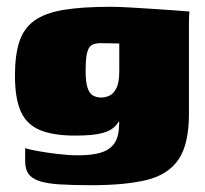

<svg xmlns="http://www.w3.org/2000/svg" viewBox="-20 -421 604 565"><path d="M249 124Q192 124 154.5 121.5Q117 119 95 111.5Q73 104 63.5 90Q54 76 54 53Q54 46 54 33Q54 20 54 15Q62 18 88.5 23Q115 28 148.5 32Q182 36 209 36Q266 36 293 21.5Q320 7 327 -23.5Q334 -54 328 -101L347 -98Q336 -70 322.5 -53.5Q309 -37 281.5 -29.5Q254 -22 201 -22Q136 -22 97 -38.5Q58 -55 41 -93.5Q24 -132 24 -199Q24 -259 37 -298.5Q50 -338 81.5 -360.5Q113 -383 167.5 -392Q222 -401 306 -401Q328 -401 363.5 -399Q399 -397 435.5 -394.5Q472 -392 500.5 -390Q529 -388 538 -387Q537 -385 536.5 -375.5Q536 -366 536 -353.5Q536 -341 536 -326V-86Q536 3 505.5 48Q475 93 412 108.5Q349 124 249 124ZM278 -134Q290 -134 302 -139.5Q314 -145 322.5 -161.5Q331 -178 331 -212V-293Q325 -293 308 -293.5Q291 -294 276 -294Q259 -294 249.5 -288Q240 -282 236 -264.5Q232 -247 232 -212Q232 -180 237.5 -163Q243 -146 253.5 -140Q264 -134 278 -134Z"/></svg>

Font: Genos Thin Black
Style: Regular
Weight: 900
Version: Version 1.010